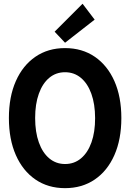

<svg xmlns="http://www.w3.org/2000/svg" viewBox="-20 -980 684 1008"><path d="M321.4 7.8Q232.3 7.8 166 -37.6Q99.7 -83 63.2 -165.8Q26.7 -248.5 26.7 -360.4Q26.7 -471.9 63.2 -554.3Q99.7 -636.7 166 -682.1Q232.3 -727.5 321.4 -727.5Q411 -727.5 477.5 -682.1Q544 -636.6 580.6 -554.3Q617.1 -471.9 617.1 -360.2Q617.1 -248.5 580.6 -165.8Q544 -83 477.5 -37.6Q411 7.8 321.4 7.8ZM321.8 -118.9Q369.9 -118.9 405.5 -148.8Q441 -178.6 460.3 -232.9Q479.5 -287.1 479.3 -360.4Q479.1 -433.6 459.6 -487.7Q440.2 -541.7 404.7 -571.3Q369.2 -600.8 321.4 -600.8Q273.8 -600.8 238.5 -571.4Q203.2 -542 183.9 -487.9Q164.5 -433.9 164.5 -360.4Q164.5 -286.8 183.9 -232.5Q203.2 -178.2 238.6 -148.6Q274 -118.9 321.8 -118.9ZM321.5 -755.6 266.8 -813.6 413.5 -960.3 476.9 -876.9Z"/></svg>

Font: Reddit Sans Condensed
Style: Regular
Weight: 400
Designer: Stephen Hutchings
Foundry: Reddit
Version: Version 1.014